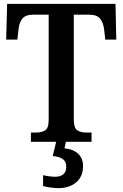

<svg xmlns="http://www.w3.org/2000/svg" viewBox="-20 -734 635 994"><path d="M140 0V-48H169Q195 -48 213.5 -59Q232 -70 232 -114V-658H153Q111 -658 95 -636.5Q79 -615 76 -582L70 -529H12L17 -714H578L582 -529H525L519 -582Q515 -615 499 -636.5Q483 -658 441 -658H362V-116Q362 -71 380 -59.5Q398 -48 425 -48H454V0ZM281 240Q266 240 243 237Q220 234 203 229V173Q239 181 266 181Q293 181 308 168Q323 155 323 130Q323 101 303 88.5Q283 76 253 74L273 -9H323L314 34Q359 38 384.5 62Q410 86 410 126Q410 179 375 209.5Q340 240 281 240Z"/></svg>

Font: Noto Serif SemiCondensed SemiBold
Style: Regular
Weight: 600
Width: 4
Designer: Monotype Design Team
Foundry: Monotype Imaging Inc.
Version: Version 2.013; ttfautohint (v1.8.4.7-5d5b)